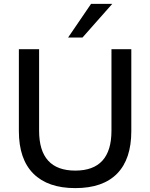

<svg xmlns="http://www.w3.org/2000/svg" viewBox="-20 -958 773 987"><path d="M367 9Q226 9 151.5 -65.5Q77 -140 77 -284V-705H181V-286Q181 -81 367 -81Q553 -81 553 -286V-705H655V-284Q655 -140 582 -65.5Q509 9 367 9ZM330 -765 448 -938H557L404 -765Z"/></svg>

Font: Nunito Sans SemiBold
Style: Regular
Weight: 600
Designer: Vernon Adams
Foundry: Vernon Adams
Version: Version 3.101; ttfautohint (v1.8.4.7-5d5b);gftools[0.9.27]